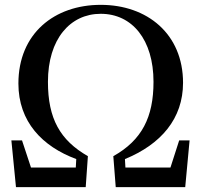

<svg xmlns="http://www.w3.org/2000/svg" viewBox="-20 -773 831 793"><path d="M46 0H334L343 -128C228 -194 178 -283 178 -435C178 -612 270 -716 396 -716C526 -716 614 -609 614 -435C614 -289 566 -194 448 -128L458 0H745L763 -193H720L684 -81H498L496 -116C645 -177 736 -283 736 -431C736 -633 588 -753 396 -753C205 -753 56 -635 56 -428C56 -270 155 -168 295 -116L293 -81H108L71 -193H27Z"/></svg>

Font: GenKiMin2 TW SB
Style: Regular
Weight: 600
Version: Version 2.100;PS 2.1;hotconv 16.6.51;makeotf.lib2.5.65220 DE